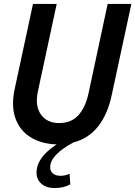

<svg xmlns="http://www.w3.org/2000/svg" viewBox="-20 -720 685 972"><path d="M256 232Q215 232 190 210.5Q165 189 165 154Q165 77 267 11Q191 9 136 -24.5Q81 -58 58.5 -120Q36 -182 54 -268L147 -700H267L172 -258Q156 -184 187 -140.5Q218 -97 279 -97Q341 -97 377 -137Q413 -177 428 -247L525 -700H645L545 -236Q525 -142 477 -80.5Q429 -19 352 1Q234 64 234 127Q234 147 248.5 158.5Q263 170 285 170Q310 170 332 160L336 213Q303 232 256 232Z"/></svg>

Font: Red Hat Mono Medium
Style: Italic
Weight: 500
Italic angle: -12°
Monospace: yes
Designer: Pentagram, MCKL
Foundry: Pentagram, MCKL
Version: Version 1.023; ttfautohint (v1.8.3)